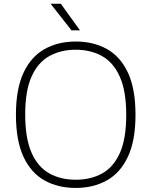

<svg xmlns="http://www.w3.org/2000/svg" viewBox="-20 -964 784 994"><path d="M372 9Q280 9 210.2 -30Q140.5 -69 101.5 -152.5Q62.5 -236 62.5 -370Q62.5 -504 101.8 -587.5Q141 -671 211 -710Q281 -749 372 -749Q464 -749 533.8 -710Q603.5 -671 642.5 -587.5Q681.5 -504 681.5 -370Q681.5 -236 642.2 -152.5Q603 -69 533 -30Q463 9 372 9ZM372 -33.5Q450 -33.5 509 -66.2Q568 -99 600.8 -172.5Q633.5 -246 633.5 -368Q633.5 -492 600.5 -566.2Q567.5 -640.5 508.8 -673.5Q450 -706.5 372 -706.5Q294.5 -706.5 235.5 -673.8Q176.5 -641 143.5 -567.8Q110.5 -494.5 110.5 -372Q110.5 -248 143.2 -173.8Q176 -99.5 235 -66.5Q294 -33.5 372 -33.5ZM350 -807 242 -944.5H295L394 -807Z"/></svg>

Font: Encode Sans SC SemiExpanded ExtraLight
Style: Regular
Weight: 250
Width: 6
Designer: Multiple Designers
Foundry: Impallari Type
Version: Version 3.002